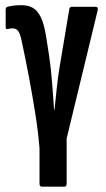

<svg xmlns="http://www.w3.org/2000/svg" viewBox="-20 -517 397 722"><path d="M137.9 185Q128.6 185 128.6 174.1V41.5Q124.2 -16.4 113.4 -85.4Q102.6 -154.3 89.3 -224.9Q76.1 -295.4 62.4 -358.7Q56.6 -388.5 49 -399.4Q41.3 -410.4 27.3 -410.4Q19.3 -410.4 8.7 -407.7Q5.3 -406.7 3.3 -408.9Q1.3 -411 1.3 -415.1V-479.9Q1.3 -490.1 9.3 -491.9Q20.4 -494.7 33.2 -496.1Q46 -497.5 61.9 -497.5Q85.6 -497.5 103.4 -487.5Q121.1 -477.6 133.8 -451.6Q146.5 -425.5 154.1 -375.4Q160.1 -339 164.3 -310.1Q168.5 -281.1 171.4 -255.2Q173.6 -234.5 175.7 -207.5Q177.8 -180.4 179.9 -153.5Q182 -126.6 183.3 -104.7H185Q186.9 -120.6 188.8 -140.6Q190.7 -160.7 193.1 -182.5Q195.5 -204.3 198.2 -225.9Q201 -247.5 204.2 -265.5L240.5 -482.1Q241.5 -491.5 250.2 -491.5H339.3Q349.8 -491.5 347.5 -479.1L230.6 3.8V174.1Q230.6 185 221.2 185Z"/></svg>

Font: Sofia Sans Extra Condensed
Style: Regular
Weight: 400
Designer: Botio Nikoltchev, Ani Petrova
Foundry: lettersoup
Version: Version 4.101